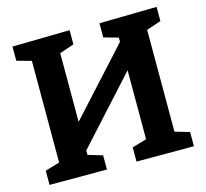

<svg xmlns="http://www.w3.org/2000/svg" viewBox="-102 -820 1006 937"><g transform="rotate(-15 401.0 -352.0)"><path d="M36.3 0V-71.7L128.7 -99L109.7 -70.3V-630.3L133.3 -600.3L36.3 -627.3V-699L326.3 -704V-632.3L231.3 -600.3L253 -631V-226.7L230.7 -236L561.3 -599L549 -566.3V-630.3L571.3 -600.7L475.7 -627.3V-699L765.7 -704V-632.3L672.7 -601L692.3 -631V-70.3L672.7 -99L765.7 -71.7V0H475.7V-71.7L567.3 -99L549 -70.3V-479.3L571.3 -466.3L242 -104L253 -133.3V-70.3L234.7 -99L326.3 -71.7V0Z"/></g></svg>

Font: Bitter Thin
Style: Regular
Weight: 100
Designer: Sol Matas, and Bitter project Authors
Foundry: Sol Matas
Version: Version 2.002